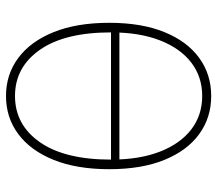

<svg xmlns="http://www.w3.org/2000/svg" viewBox="-62 -650 724 640"><g transform="rotate(90 300.0 -330.0)"><path d="M300 12Q228 12 173 -29Q118 -70 87 -147Q56 -224 56 -332Q56 -440 87 -516Q118 -592 173 -632Q228 -672 300 -672Q372 -672 427 -632Q482 -592 513 -516Q544 -440 544 -332Q544 -224 513 -147Q482 -70 427 -29Q372 12 300 12ZM300 -18Q396 -18 454 -101Q512 -184 512 -338Q512 -433 485.5 -501Q459 -569 411.5 -605.5Q364 -642 300 -642Q236 -642 188.5 -605.5Q141 -569 114.5 -501Q88 -433 88 -338Q88 -184 146 -101Q204 -18 300 -18ZM76 -338V-366H520V-338Z"/></g></svg>

Font: Source Code Pro ExtraLight
Style: Regular
Weight: 200
Monospace: yes
Designer: Paul D. Hunt, Teo Tuominen
Foundry: Adobe
Version: Version 1.026;hotconv 1.1.0;makeotfexe 2.6.0